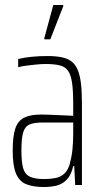

<svg xmlns="http://www.w3.org/2000/svg" viewBox="-20 -743 406 771"><path d="M157 8Q114 8 86 -3Q58 -14 44.5 -45.5Q31 -77 31 -138Q31 -194 41 -225.5Q51 -257 76 -270Q101 -283 145 -283Q156 -283 172.5 -282.5Q189 -282 207.5 -281Q226 -280 243 -279.5Q260 -279 274 -278V-324Q274 -377 269.5 -409.5Q265 -442 253.5 -458.5Q242 -475 220 -480.5Q198 -486 163 -486Q147 -486 126.5 -484Q106 -482 86.5 -479.5Q67 -477 53 -473V-506Q77 -512 107 -515Q137 -518 171 -518Q204 -518 228 -513Q252 -508 267.5 -496Q283 -484 292 -462.5Q301 -441 305 -408.5Q309 -376 309 -330V0H282L278 -76H274Q266 -40 248 -21.5Q230 -3 206.5 2.5Q183 8 157 8ZM157 -24Q182 -24 202.5 -28Q223 -32 237.5 -45Q252 -58 260 -84Q268 -114 271 -143Q274 -172 274 -210V-251H151Q117 -251 98.5 -243Q80 -235 73 -211Q66 -187 66 -138Q66 -92 73 -67.5Q80 -43 100 -33.5Q120 -24 157 -24ZM158 -585V-590L194 -723H234V-718L182 -585Z"/></svg>

Font: Saira ExtraCondensed Thin
Style: Regular
Weight: 250
Width: 2
Designer: Hector Gatti with collaboration of the Omnibus-Type team
Foundry: Omnibus-Type
Version: Version 1.101